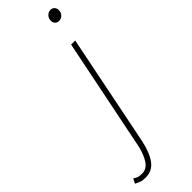

<svg xmlns="http://www.w3.org/2000/svg" viewBox="-416 -682 931 931"><g transform="rotate(-45 49.0 -217.0)"><path d="M-60 234Q-81 234 -94 229Q-107 224 -118 218L-106 194Q-97 200 -87.5 204Q-78 208 -58 208Q-28 208 -8.5 179.5Q11 151 22 104L140 -478H168L52 98Q38 163 11.5 198.5Q-15 234 -60 234ZM180 -600Q168 -600 160 -608Q152 -616 152 -628Q152 -646 163 -657Q174 -668 188 -668Q200 -668 208 -660Q216 -652 216 -638Q216 -621 205 -610.5Q194 -600 180 -600Z"/></g></svg>

Font: TypoPRO Source Sans Pro
Style: Italic
Weight: 200
Italic angle: -11°
Designer: Paul D. Hunt
Foundry: Adobe Systems Incorporated
Version: Version 1.075;PS 2.000;hotconv 1.0.86;makeotf.lib2.5.63406